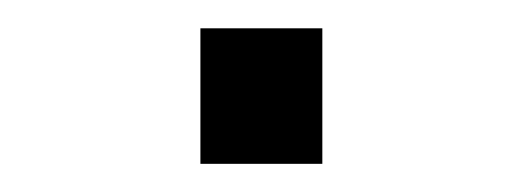

<svg xmlns="http://www.w3.org/2000/svg" viewBox="-20 -425 373 137"><path d="M123 -308.1V-404.8H210V-308.1Z"/></svg>

Font: Archivo Light
Style: Regular
Weight: 300
Designer: Hector Gatti
Foundry: Omnibus-Type
Version: Version 2.001